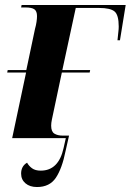

<svg xmlns="http://www.w3.org/2000/svg" viewBox="-20 -556 526 773"><path d="M29 0 85 -264H9L11 -274H86L121 -440Q125 -454 127 -467.5Q129 -481 129 -491Q129 -511 118.5 -518.5Q108 -526 82 -526H65L67 -536H486L463 -394H453Q455 -416 456.5 -427.5Q458 -439 458 -449Q458 -496 441 -510Q424 -524 379 -524H285L231 -274H343L341 -264H229L189 -75Q186 -61 186 -50Q186 -26 199 -18Q212 -10 233 -10H258L244 52Q230 122 205 159.5Q180 197 129 197Q100 197 82.5 182Q65 167 65 143Q65 113 89 99Q96 112 109 121.5Q122 131 144 131Q216 131 236 40L245 0Z"/></svg>

Font: Noto Serif Display SemiCondensed
Style: Bold Italic
Weight: 700
Width: 4
Italic angle: -12°
Designer: Monotype Design Team
Foundry: Monotype Imaging Inc.
Version: Version 2.009